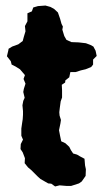

<svg xmlns="http://www.w3.org/2000/svg" viewBox="-20 -659 381 693"><path d="M179 14 165 4 154 3 126 -13 116 -22 112 -26 93 -45 81 -55 69 -70 70 -88 62 -109 54 -121 55 -139 63 -155 57 -169V-195L60 -216L62 -229L63 -245V-258L61 -279L64 -295L69 -306L64 -327L66 -338L72 -357L65 -374L70 -388L52 -409L36 -419L22 -426L19 -438L5 -456L10 -477L11 -483L24 -491L46 -499L62 -511L66 -526L72 -546L70 -565L79 -582V-611L95 -618L100 -632L117 -637L144 -639L162 -634L175 -627L189 -614L197 -591L202 -573L207 -563L205 -552L212 -529L220 -515L238 -507L264 -506L290 -503L306 -497L317 -491L325 -476L329 -457L316 -444V-426L309 -417L289 -409L272 -405L253 -399H234L230 -380L216 -369L215 -361L203 -353L204 -333V-307L199 -293L196 -271L194 -254L195 -242L200 -226L198 -213L193 -189L197 -168L201 -149L216 -142L230 -129L236 -117L244 -105L258 -101L268 -95L285 -86L287 -62L290 -48L289 -24L275 -4L265 3L237 12H219L195 10Z"/></svg>

Font: Winky Rough SemiBold
Style: Regular
Weight: 600
Designer: Simon Atzbach
Foundry: typofactur
Version: Version 1.206; ttfautohint (v1.8.4.7-5d5b)